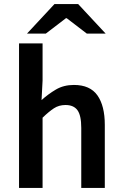

<svg xmlns="http://www.w3.org/2000/svg" viewBox="-20 -918 598 938"><path d="M73 0V-706H188V-524L183 -429Q215 -458 253 -480.5Q291 -503 341 -503Q420 -503 456 -452Q492 -401 492 -308V0H377V-293Q377 -354 358.5 -379.5Q340 -405 300 -405Q268 -405 243.5 -389Q219 -373 188 -343V0ZM112 -754 246 -898H362L496 -754H404L306 -829H302L204 -754Z"/></svg>

Font: Mada SemiBold
Style: Regular
Weight: 600
Designer: Khaled Hosny
Version: Version 1.5